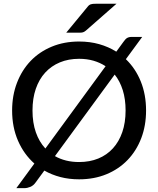

<svg xmlns="http://www.w3.org/2000/svg" viewBox="-20 -947 841 1022"><path d="M272.5 -116Q299.5 -100.5 331.8 -92.5Q364 -84.5 401 -84.5Q457.5 -84.5 503.2 -103.2Q549 -122 581.2 -157.5Q613.5 -193 631 -243.8Q648.5 -294.5 648.5 -359Q648.5 -419 633.5 -467Q618.5 -515 590.5 -550ZM542 -594.5Q513 -613.5 477.8 -623.8Q442.5 -634 401 -634Q344.5 -634 298.8 -615Q253 -596 220.5 -560.5Q188 -525 170.5 -474Q153 -423 153 -359Q153 -293.5 170.8 -242.8Q188.5 -192 221.5 -156.5ZM650 -632Q701.5 -582.5 729.5 -513Q757.5 -443.5 757.5 -359Q757.5 -278.5 731.8 -211.2Q706 -144 659 -95.2Q612 -46.5 546.5 -19.5Q481 7.5 401 7.5Q348 7.5 301.8 -4.5Q255.5 -16.5 216 -39L169 25Q157.5 41 141.2 47.8Q125 54.5 109.5 54.5H67L163 -76.5Q107 -126 75.8 -198Q44.5 -270 44.5 -359Q44.5 -439 70.5 -506.5Q96.5 -574 143.2 -622.8Q190 -671.5 255.8 -698.8Q321.5 -726 401 -726Q458.5 -726 508 -712Q557.5 -698 599 -672L636.5 -723.5Q642 -731 646.5 -736.2Q651 -741.5 656 -744.5Q661 -747.5 667 -749Q673 -750.5 682 -750.5H737ZM600 -927 437 -784Q428.5 -777 421.5 -775Q414.5 -773 403 -773H332.5L445.5 -910Q450 -916 454.2 -919.2Q458.5 -922.5 463.5 -924.2Q468.5 -926 475 -926.5Q481.5 -927 490 -927Z"/></svg>

Font: Lato 2
Style: Regular
Weight: 500
Designer: Lukasz Dziedzic with Adam Twardoch and Botio Nikoltchev
Foundry: tyPoland Lukasz Dziedzic
Version: Version 2.015; 2015-08-06; http://www.latofonts.com/